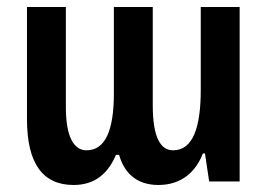

<svg xmlns="http://www.w3.org/2000/svg" viewBox="-20 -518 762 548"><path d="M190 10C252 10 289 -24 311 -76H320C333 -29 366 10 432 10C500 10 540 -30 559 -80H565L577 0H664V-498H553V-262C553 -155 531 -89 474 -89C438 -89 416 -126 416 -218V-498H305V-251C305 -145 280 -89 227 -89C191 -89 168 -127 168 -212V-498H57V-178C57 -50 103 10 190 10Z"/></svg>

Font: Noto Sans Armenian ExtraCondensed SemiBold
Style: Regular
Weight: 600
Width: 2
Designer: Monotype Design Team
Foundry: Monotype Imaging Inc.
Version: Version 2.008